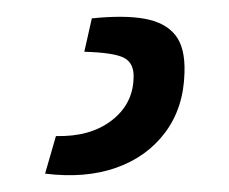

<svg xmlns="http://www.w3.org/2000/svg" viewBox="-20 21 274 230"><path d="M90 43Q129 39 153.5 43.5Q178 48 190 63Q202 78 201 108Q200 150 178 179.5Q156 209 119 222Q82 235 34 229L47 184Q88 185 113.5 165.5Q139 146 140 115Q141 97 129 90.5Q117 84 81 83Z"/></svg>

Font: Exo 2
Style: Regular
Weight: 400
Designer: Natanael Gama
Foundry: Natanael Gama
Version: Version 2.010